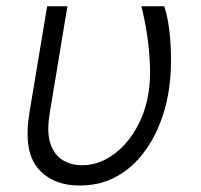

<svg xmlns="http://www.w3.org/2000/svg" viewBox="-20 -565 623 595"><path d="M126.1 -545.5H188.9L133.9 -213.1Q124.3 -153.8 136.7 -118.6Q149.1 -83.5 175.4 -68.2Q201.7 -52.9 233.3 -52.9Q282.7 -52.9 325.8 -82Q369 -111.2 399.3 -161.9Q429.7 -212.7 440.3 -277Q446.4 -316.4 444.6 -363.5Q442.8 -410.5 435.7 -457.7Q428.6 -505 418 -545.5H489Q499.3 -515.6 504.8 -470.2Q510.3 -424.7 509.9 -373.9Q509.6 -323.2 501.8 -277Q492.9 -222.7 471.1 -171.3Q449.2 -120 415 -79Q380.7 -38 333.6 -14Q286.6 9.9 226.9 9.9Q142 9.9 97.1 -44Q52.2 -98 71 -214.5Z"/></svg>

Font: Inter UI Light
Style: Italic
Weight: 300
Italic angle: 9.39999°
Designer: Rasmus Andersson
Foundry: rsms
Version: 3.2;8d6f07862